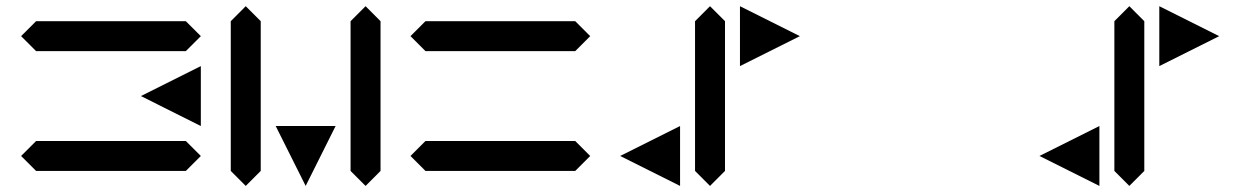

<svg xmlns="http://www.w3.org/2000/svg" viewBox="-20 -655 4044 626"><path d="M97.7 -195.3H585.9L634.8 -146.5L585.9 -97.7H97.7L48.8 -146.5ZM97.7 -585.9H585.9L634.8 -537.1L585.9 -488.3H97.7L48.8 -537.1ZM634.8 -439.5V-244.1L439.5 -341.8Z M732.4 -97.7V-585.9L781.2 -634.8L830.1 -585.9V-97.7L781.2 -48.8ZM878.9 -244.1H1074.2L976.6 -48.8ZM1123 -97.7V-585.9L1171.9 -634.8L1220.7 -585.9V-97.7L1171.9 -48.8Z M1367.2 -195.3H1855.5L1904.3 -146.5L1855.5 -97.7H1367.2L1318.4 -146.5ZM1367.2 -585.9H1855.5L1904.3 -537.1L1855.5 -488.3H1367.2L1318.4 -537.1Z M2343.8 -585.9V-97.7L2294.9 -48.8L2246.1 -97.7V-585.9L2294.9 -634.8ZM2197.3 -244.1V-48.8L2002 -146.5ZM2392.6 -439.5V-634.8L2587.9 -537.1Z M3710.9 -585.9V-97.7L3662.1 -48.8L3613.3 -97.7V-585.9L3662.1 -634.8ZM3564.5 -244.1V-48.8L3369.1 -146.5ZM3759.8 -439.5V-634.8L3955.1 -537.1Z"/></svg>

Font: BabelStone Centaurian
Style: Regular
Weight: 400
Designer: Andrew West
Foundry: BabelStone
Version: Version 1.01 November 6, 2013